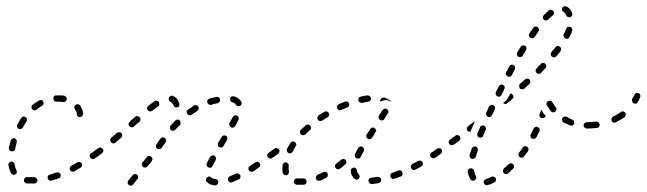

<svg xmlns="http://www.w3.org/2000/svg" viewBox="-20 -568 2048 608"><path d="M89 13Q91 13 93 12Q95 11 96 10Q97 8 98 6Q99 4 99 2Q98 -2 95 -4Q92 -7 88 -7Q79 -7 69 -7Q68 -7 67 -7Q65 -7 63 -7Q61 -6 59 -5Q58 -4 57 -2Q56 0 56 2Q56 4 56 6Q57 8 58 9Q60 11 61 12Q63 13 65 13Q67 13 69 13Q79 13 89 13ZM171 -8Q173 -12 172 -16Q171 -18 170 -19Q168 -21 167 -22Q165 -22 163 -22Q161 -23 159 -22Q148 -18 138 -15Q136 -15 135 -14Q133 -12 132 -11Q131 -9 131 -7Q130 -5 131 -3Q132 1 136 3Q139 5 143 4Q154 1 166 -3Q170 -4 171 -8ZM17 -17Q19 -16 21 -15Q22 -14 24 -14Q26 -15 28 -16Q32 -17 33 -21Q34 -25 32 -29Q28 -37 26 -48Q26 -52 22 -54Q19 -57 15 -56Q13 -56 11 -54Q10 -53 8 -52Q7 -50 7 -48Q6 -46 7 -44Q9 -31 15 -20Q16 -18 17 -17ZM238 -39Q239 -41 240 -43Q240 -45 240 -47Q240 -49 239 -50Q238 -52 236 -53Q235 -55 233 -55Q231 -55 229 -55Q227 -55 225 -54Q215 -48 206 -43Q202 -41 201 -37Q200 -33 202 -29Q203 -28 204 -26Q206 -25 208 -25Q209 -24 211 -24Q213 -24 215 -25Q225 -31 235 -37Q237 -38 238 -39ZM288 -75Q289 -79 286 -83Q285 -84 283 -85Q282 -87 280 -87Q278 -87 276 -87Q274 -86 272 -85L268 -83Q265 -80 264 -76Q264 -72 266 -69Q267 -67 269 -66Q271 -65 273 -64Q275 -64 276 -65Q278 -65 280 -66L284 -69Q287 -71 288 -75ZM10 -93Q12 -89 16 -89Q18 -88 20 -89Q22 -89 24 -90Q26 -91 27 -93Q28 -95 28 -97Q30 -107 33 -118Q34 -122 32 -125Q30 -129 26 -130Q25 -131 23 -131Q21 -130 19 -129Q17 -128 16 -127Q15 -125 14 -123Q11 -112 8 -100Q8 -96 10 -93ZM34 -166Q35 -162 39 -160Q41 -160 43 -159Q45 -159 47 -160Q49 -160 50 -162Q52 -163 53 -165Q58 -175 64 -183Q65 -185 65 -187Q66 -189 65 -191Q65 -193 64 -195Q62 -196 61 -197Q59 -198 57 -199Q55 -199 53 -199Q51 -198 50 -197Q48 -196 47 -194Q41 -185 35 -174Q33 -170 34 -166ZM234 -234Q231 -237 227 -238Q223 -239 220 -236Q216 -234 215 -230Q215 -226 217 -222Q220 -218 222 -213Q223 -210 223 -207Q223 -203 226 -200Q229 -197 233 -197Q237 -197 240 -200Q243 -203 243 -207Q243 -213 241 -220Q238 -227 234 -234ZM80 -230Q79 -225 82 -222Q83 -221 85 -220Q87 -219 89 -219Q91 -218 93 -219Q95 -220 96 -221Q104 -228 113 -233Q117 -235 118 -239Q119 -243 117 -246Q116 -248 115 -249Q113 -251 111 -251Q109 -252 107 -251Q105 -251 104 -250Q93 -244 83 -236Q80 -234 80 -230ZM158 -266Q156 -266 154 -265Q153 -264 151 -263Q150 -261 149 -259Q149 -257 149 -255Q149 -251 152 -248Q155 -246 159 -246Q163 -246 168 -246Q174 -246 180 -245Q184 -244 187 -247Q191 -249 191 -253Q192 -255 191 -257Q191 -259 190 -261Q188 -262 187 -263Q185 -264 183 -265Q176 -266 168 -266Q163 -266 158 -266Z M417 -4Q418 -6 417 -8Q417 -10 416 -12Q415 -13 414 -15Q410 -17 406 -17Q402 -16 400 -13L386 4Q384 7 384 11Q385 15 388 18Q391 20 395 20Q399 19 402 16L415 -1Q417 -2 417 -4ZM668 16Q671 14 671 10Q671 8 671 6Q670 4 669 2Q667 1 666 0Q664 -1 662 -1Q653 -2 649 -6Q647 -7 645 -8Q644 -9 642 -9Q640 -9 638 -8Q636 -7 635 -6Q632 -3 632 1Q632 6 635 8Q644 18 661 19Q665 19 668 16ZM741 -5Q742 -9 741 -13Q740 -15 738 -16Q737 -17 735 -18Q733 -19 731 -19Q729 -19 727 -18Q717 -13 708 -10Q704 -8 703 -5Q701 -1 702 3Q703 5 704 6Q706 8 707 9Q709 10 711 10Q713 10 715 9Q725 5 736 0Q740 -1 741 -5ZM803 -40Q804 -42 804 -44Q805 -46 804 -48Q804 -50 803 -51Q800 -55 796 -56Q792 -56 789 -54Q779 -48 771 -42Q769 -41 768 -40Q767 -38 767 -36Q766 -34 767 -32Q767 -30 768 -29Q770 -25 774 -24Q778 -23 782 -25Q791 -31 800 -38Q802 -39 803 -40ZM634 -47Q634 -45 635 -43Q635 -41 637 -40Q638 -38 640 -38Q644 -36 648 -37Q651 -39 653 -42Q657 -50 663 -61Q664 -63 664 -65Q664 -67 664 -69Q663 -71 662 -72Q660 -74 659 -75Q655 -77 651 -75Q647 -74 645 -71Q639 -60 635 -51Q634 -49 634 -47ZM457 -53 461 -58Q462 -60 462 -62Q463 -64 463 -66Q462 -68 461 -69Q460 -71 459 -72Q455 -75 451 -74Q447 -74 445 -70L441 -66L431 -53Q429 -50 429 -46Q430 -42 433 -39Q435 -38 437 -38Q439 -37 441 -37Q443 -38 444 -39Q446 -40 447 -41ZM848 -75Q849 -79 846 -83Q845 -84 843 -85Q842 -87 840 -87Q838 -87 836 -87Q834 -86 832 -85L831 -84Q827 -82 826 -77Q826 -73 828 -70Q829 -68 831 -67Q833 -66 835 -66Q837 -66 839 -66Q841 -67 842 -68L844 -69Q847 -71 848 -75ZM307 -89Q308 -93 305 -97Q303 -100 299 -101Q294 -101 291 -99Q282 -92 272 -85Q269 -83 268 -79Q267 -75 270 -71Q271 -70 273 -69Q274 -68 276 -67Q278 -67 280 -67Q282 -68 284 -69Q293 -75 303 -83Q306 -85 307 -89ZM499 -110 504 -117Q505 -119 506 -121Q506 -123 506 -125Q505 -127 504 -129Q503 -130 502 -131Q498 -134 494 -133Q490 -132 488 -129L483 -122Q480 -117 475 -111Q473 -108 474 -104Q474 -100 478 -97Q481 -95 485 -96Q489 -96 492 -100Q496 -106 499 -110ZM678 -128 671 -116Q670 -114 670 -112Q669 -110 670 -108Q670 -106 671 -105Q673 -103 674 -102Q678 -100 682 -101Q686 -102 688 -106L695 -118L699 -124Q701 -128 700 -132Q699 -136 695 -138Q694 -139 692 -139Q690 -139 688 -139Q686 -138 684 -137Q683 -136 682 -134ZM366 -135Q367 -137 367 -139Q367 -141 367 -142Q366 -144 365 -146Q362 -149 358 -149Q354 -150 350 -147Q341 -139 333 -132Q329 -129 329 -125Q329 -121 331 -118Q333 -116 334 -115Q336 -114 338 -114Q340 -114 342 -115Q344 -115 345 -116Q354 -124 364 -132Q365 -133 366 -135ZM552 -179Q552 -184 549 -187Q548 -188 546 -189Q544 -189 542 -189Q540 -189 539 -189Q537 -188 535 -186Q528 -179 520 -170Q518 -167 518 -163Q518 -159 521 -156Q523 -155 525 -154Q526 -154 528 -154Q530 -154 532 -155Q534 -156 535 -157Q542 -165 550 -172Q552 -175 552 -179ZM706 -175Q706 -173 706 -171Q707 -169 708 -168Q709 -166 711 -165Q715 -163 719 -164Q723 -166 725 -169Q731 -180 735 -188Q737 -192 736 -196Q734 -200 731 -202Q727 -204 723 -202Q719 -201 717 -197Q713 -189 707 -179Q706 -177 706 -175ZM408 -171 422 -183Q425 -186 425 -190Q425 -194 422 -197Q420 -200 415 -200Q411 -201 408 -198L394 -186L391 -182Q387 -179 387 -175Q387 -171 390 -168Q391 -167 393 -166Q395 -165 397 -165Q399 -165 401 -165Q402 -166 404 -167ZM607 -219Q609 -221 609 -223Q610 -224 609 -226Q609 -228 608 -230Q606 -234 602 -235Q598 -236 594 -234Q585 -228 576 -221Q572 -219 571 -215Q571 -211 573 -207Q576 -204 580 -203Q584 -203 587 -205Q596 -211 604 -216Q606 -217 607 -219ZM484 -237Q485 -241 483 -245Q481 -248 476 -249Q472 -250 469 -247Q460 -241 450 -233Q446 -230 446 -226Q445 -222 448 -219Q450 -216 455 -215Q459 -215 462 -217Q472 -225 480 -231Q484 -233 484 -237ZM534 -229Q537 -227 541 -228Q543 -228 545 -229Q546 -231 547 -232Q548 -234 548 -236Q549 -238 548 -240Q546 -248 541 -254Q536 -261 527 -264Q526 -265 524 -265Q522 -265 520 -264Q518 -263 517 -262Q515 -260 515 -258Q513 -254 515 -251Q516 -247 520 -245Q526 -243 529 -235Q530 -231 534 -229ZM733 -232Q737 -231 741 -233Q742 -234 743 -235Q745 -237 745 -239Q746 -241 745 -243Q745 -245 744 -246Q740 -253 734 -257Q728 -261 721 -263Q717 -264 713 -262Q710 -260 709 -256Q708 -252 710 -248Q712 -245 716 -244Q724 -242 727 -236Q729 -233 733 -232ZM675 -246Q678 -249 677 -253Q676 -257 673 -260Q669 -262 665 -261Q654 -259 643 -256Q639 -254 637 -251Q635 -247 637 -243Q637 -241 639 -240Q640 -238 642 -237Q643 -236 645 -236Q647 -236 649 -236Q659 -240 669 -241Q673 -242 675 -246Z M942 17Q944 17 945 16Q947 15 949 14Q950 12 950 10Q951 8 951 6Q951 4 950 3Q949 1 948 -1Q946 -2 944 -2Q942 -3 940 -3Q936 -3 933 -3Q927 -3 921 -3Q920 -3 918 -3Q916 -2 914 -1Q913 0 912 2Q911 4 910 6Q910 10 913 13Q915 16 919 17Q925 17 933 17Q937 17 942 17ZM1185 8Q1188 5 1187 0Q1187 -1 1186 -3Q1184 -5 1183 -6Q1181 -7 1179 -8Q1177 -8 1175 -8Q1165 -6 1156 -5Q1154 -5 1152 -5Q1151 -4 1149 -2Q1148 -1 1147 1Q1147 3 1147 5Q1147 9 1150 12Q1153 15 1157 15Q1167 14 1179 12Q1183 11 1185 8ZM1018 -11Q1019 -15 1017 -19Q1016 -21 1015 -22Q1013 -23 1011 -24Q1009 -24 1007 -24Q1005 -24 1004 -23Q995 -18 986 -15Q984 -14 983 -12Q981 -11 981 -9Q980 -7 980 -5Q980 -3 981 -1Q982 2 986 4Q990 5 994 4Q1003 0 1013 -5Q1017 -7 1018 -11ZM1102 -2Q1104 -1 1106 0Q1107 1 1109 1Q1111 1 1113 0Q1115 -1 1116 -2Q1119 -5 1119 -9Q1119 -13 1116 -16Q1111 -21 1110 -29Q1110 -33 1107 -35Q1103 -38 1099 -37Q1097 -37 1096 -36Q1094 -35 1093 -34Q1091 -32 1091 -30Q1090 -28 1091 -26Q1091 -19 1094 -13Q1097 -7 1102 -2ZM1252 -11Q1254 -13 1254 -15Q1255 -16 1255 -18Q1255 -20 1254 -22Q1253 -26 1249 -28Q1245 -29 1241 -28Q1232 -24 1223 -21Q1221 -20 1219 -19Q1218 -17 1217 -15Q1216 -14 1216 -12Q1216 -10 1216 -8Q1218 -4 1222 -2Q1225 0 1229 -2Q1239 -5 1249 -9Q1251 -10 1252 -11ZM875 -22Q876 -17 879 -15Q882 -13 887 -13Q891 -14 893 -17Q895 -21 895 -25Q894 -29 894 -34Q894 -39 894 -43Q895 -47 892 -50Q889 -53 885 -54Q881 -54 878 -51Q875 -49 875 -45Q874 -39 874 -34Q874 -27 875 -22ZM1317 -43Q1318 -45 1319 -47Q1319 -49 1319 -51Q1319 -53 1318 -55Q1316 -58 1312 -59Q1308 -60 1304 -58Q1295 -53 1286 -49Q1285 -48 1283 -46Q1282 -45 1281 -43Q1281 -41 1281 -39Q1281 -37 1282 -35Q1284 -32 1288 -30Q1292 -29 1296 -31Q1305 -36 1314 -41Q1316 -42 1317 -43ZM1077 -54Q1077 -58 1075 -61Q1072 -64 1068 -65Q1064 -65 1060 -62Q1053 -56 1045 -50Q1041 -47 1041 -43Q1040 -39 1043 -36Q1044 -34 1046 -33Q1048 -32 1049 -32Q1051 -32 1053 -32Q1055 -33 1057 -34Q1065 -40 1073 -47Q1077 -50 1077 -54ZM1104 -72Q1105 -68 1109 -67Q1111 -66 1113 -66Q1115 -66 1117 -66Q1118 -67 1120 -68Q1121 -70 1122 -71Q1126 -80 1132 -89Q1134 -93 1133 -97Q1131 -101 1128 -103Q1124 -105 1120 -104Q1116 -102 1114 -99Q1109 -89 1104 -80Q1103 -76 1104 -72ZM1361 -72Q1362 -73 1363 -75Q1363 -77 1363 -79Q1362 -81 1361 -83Q1359 -86 1355 -87Q1351 -88 1347 -85H1346Q1345 -83 1344 -82Q1343 -80 1342 -78Q1342 -76 1342 -74Q1343 -72 1344 -71Q1346 -67 1350 -67Q1354 -66 1358 -68L1359 -69Q1360 -70 1361 -72ZM865 -88Q865 -92 863 -95Q860 -99 856 -99Q852 -100 849 -97Q839 -90 832 -85Q831 -84 830 -82Q829 -81 828 -79Q828 -77 828 -75Q829 -73 830 -71Q831 -70 833 -69Q834 -68 836 -67Q838 -67 840 -67Q842 -68 844 -69Q851 -74 861 -81Q864 -84 865 -88ZM889 -89Q890 -85 894 -83Q897 -81 901 -83Q905 -84 907 -88Q911 -96 916 -105Q919 -108 918 -112Q917 -116 913 -119Q910 -121 906 -120Q902 -119 900 -116Q894 -106 889 -97Q887 -93 889 -89ZM1140 -135Q1141 -131 1144 -129Q1146 -128 1148 -127Q1150 -127 1152 -127Q1154 -128 1155 -129Q1157 -130 1158 -131L1169 -149Q1172 -152 1171 -156Q1170 -160 1166 -162Q1165 -164 1163 -164Q1161 -164 1159 -164Q1157 -164 1155 -162Q1154 -161 1153 -160L1141 -142Q1139 -139 1140 -135ZM930 -153Q930 -151 930 -149Q930 -147 931 -146Q931 -144 933 -142Q936 -139 940 -140Q944 -140 947 -142Q954 -149 961 -156Q963 -157 964 -159Q965 -161 965 -163Q965 -165 964 -167Q964 -169 962 -170Q959 -173 955 -174Q951 -174 948 -171Q940 -164 933 -157Q931 -155 930 -153ZM985 -196Q984 -192 987 -189Q989 -185 993 -185Q997 -184 1000 -186Q1009 -192 1018 -197Q1021 -199 1022 -203Q1023 -207 1021 -210Q1019 -214 1015 -215Q1011 -216 1007 -214Q998 -208 989 -203Q986 -200 985 -196ZM1179 -198Q1179 -196 1179 -194Q1180 -192 1181 -191Q1182 -189 1183 -188Q1187 -186 1191 -187Q1195 -187 1197 -191Q1203 -200 1208 -209Q1209 -210 1210 -212Q1210 -214 1210 -216Q1209 -218 1208 -220Q1207 -221 1205 -222Q1202 -225 1198 -224Q1194 -223 1191 -219Q1186 -211 1180 -202Q1179 -200 1179 -198ZM1048 -232Q1046 -228 1048 -225Q1050 -221 1054 -219Q1058 -218 1061 -220Q1071 -224 1080 -228Q1084 -229 1085 -233Q1087 -237 1085 -241Q1084 -244 1080 -246Q1076 -248 1072 -246Q1063 -242 1053 -238Q1049 -236 1048 -232ZM1116 -258Q1114 -254 1115 -250Q1115 -248 1116 -246Q1117 -245 1119 -244Q1121 -243 1123 -242Q1125 -242 1126 -242Q1137 -245 1146 -246Q1150 -246 1152 -249Q1155 -252 1155 -257Q1154 -261 1151 -263Q1148 -266 1144 -266Q1134 -265 1122 -262Q1118 -261 1116 -258ZM1190 -258Q1194 -260 1198 -259Q1206 -256 1212 -252Q1215 -250 1217 -249Q1218 -248 1218 -248Q1219 -247 1220 -246H1219Q1214 -249 1208 -250Q1201 -252 1195 -250Q1190 -249 1185 -246Q1184 -247 1184 -249Q1184 -251 1185 -253Q1187 -257 1190 -258Z M1548 8Q1550 6 1550 4Q1551 3 1551 1Q1551 -1 1550 -3Q1548 -7 1544 -8Q1540 -10 1536 -8Q1527 -3 1519 -1Q1517 0 1515 1Q1514 2 1513 4Q1512 6 1512 8Q1512 10 1512 11Q1513 15 1517 17Q1520 20 1524 18Q1534 16 1545 10Q1547 9 1548 8ZM1475 4Q1479 5 1483 3Q1486 1 1488 -3Q1489 -7 1487 -11Q1483 -18 1481 -27Q1481 -29 1480 -31Q1479 -32 1477 -33Q1475 -35 1473 -35Q1471 -35 1469 -35Q1465 -34 1463 -31Q1461 -27 1461 -23Q1464 -11 1469 -1Q1471 3 1475 4ZM1607 -37Q1608 -39 1608 -41Q1608 -43 1607 -44Q1607 -46 1605 -48Q1602 -51 1598 -51Q1594 -51 1591 -48Q1584 -41 1576 -35Q1573 -32 1573 -28Q1572 -24 1575 -20Q1576 -19 1578 -18Q1580 -17 1582 -17Q1584 -17 1586 -17Q1588 -18 1589 -19Q1597 -26 1605 -34Q1606 -35 1607 -37ZM1468 -70Q1470 -66 1474 -65Q1478 -64 1482 -66Q1485 -68 1487 -72Q1489 -81 1493 -91Q1494 -95 1492 -99Q1490 -103 1487 -104Q1485 -105 1483 -104Q1481 -104 1479 -103Q1477 -103 1476 -101Q1475 -100 1474 -98Q1470 -87 1467 -78Q1466 -74 1468 -70ZM1378 -83Q1379 -85 1380 -87Q1380 -89 1380 -91Q1379 -93 1378 -95Q1376 -98 1372 -99Q1368 -99 1364 -97L1347 -85Q1346 -84 1345 -82Q1343 -81 1343 -79Q1343 -77 1343 -75Q1344 -73 1345 -71Q1347 -68 1351 -67Q1355 -66 1359 -69L1376 -81Q1377 -82 1378 -83ZM1653 -93Q1654 -95 1654 -97Q1653 -99 1652 -100Q1651 -102 1649 -103Q1646 -106 1642 -105Q1638 -104 1635 -101Q1630 -92 1624 -85Q1622 -83 1622 -81Q1621 -79 1622 -77Q1622 -75 1623 -73Q1624 -72 1625 -71Q1629 -68 1633 -69Q1637 -69 1639 -72Q1646 -81 1652 -89Q1653 -91 1653 -93ZM1438 -129Q1438 -133 1436 -136Q1435 -138 1433 -139Q1431 -140 1429 -140Q1427 -140 1425 -140Q1423 -140 1422 -138L1405 -126Q1402 -124 1401 -120Q1400 -116 1403 -112Q1405 -109 1409 -108Q1414 -108 1417 -110L1434 -122Q1437 -125 1438 -129ZM1689 -156Q1689 -158 1689 -160Q1688 -162 1686 -163Q1685 -165 1683 -166Q1680 -168 1676 -166Q1672 -165 1670 -161Q1666 -152 1661 -143Q1660 -141 1660 -139Q1660 -137 1660 -135Q1661 -133 1662 -132Q1663 -130 1665 -129Q1669 -128 1673 -129Q1677 -130 1679 -134Q1684 -143 1688 -152Q1689 -154 1689 -156ZM1492 -138Q1493 -134 1497 -133Q1501 -131 1505 -133Q1509 -134 1510 -138L1518 -157Q1520 -161 1518 -165Q1516 -169 1513 -170Q1509 -172 1505 -170Q1501 -169 1500 -165L1492 -146Q1490 -142 1492 -138ZM1485 -183Q1483 -183 1482 -182Q1480 -182 1479 -181L1462 -168Q1459 -166 1458 -162Q1458 -158 1460 -154Q1461 -153 1463 -152Q1465 -151 1467 -151Q1468 -150 1468 -150Q1469 -150 1470 -151Q1470 -152 1471 -154L1479 -173Q1481 -179 1485 -183ZM1846 -164Q1849 -167 1849 -171Q1849 -173 1848 -175Q1848 -177 1846 -178Q1845 -179 1843 -180Q1841 -181 1839 -181H1838Q1834 -181 1831 -178Q1828 -175 1828 -171Q1828 -169 1829 -167Q1830 -165 1831 -164Q1832 -163 1834 -162Q1836 -161 1838 -161H1839Q1843 -161 1846 -164ZM1793 -171Q1796 -173 1798 -176Q1799 -180 1798 -184Q1796 -188 1792 -189Q1783 -193 1775 -198Q1773 -199 1771 -199Q1769 -199 1768 -199Q1766 -198 1764 -197Q1762 -196 1761 -194Q1759 -190 1760 -186Q1761 -182 1765 -180Q1775 -175 1785 -171Q1789 -169 1793 -171ZM1706 -197Q1704 -195 1703 -195Q1701 -194 1699 -194Q1697 -193 1695 -194Q1691 -195 1689 -199Q1687 -203 1689 -207Q1691 -214 1694 -221Q1699 -211 1707 -202Q1707 -201 1708 -201Q1708 -201 1708 -200Q1707 -198 1706 -197ZM1520 -204Q1521 -200 1525 -198Q1529 -196 1532 -198Q1536 -199 1538 -203L1547 -222Q1548 -226 1547 -230Q1545 -233 1542 -235Q1538 -237 1534 -235Q1530 -234 1528 -230L1520 -211Q1518 -208 1520 -204ZM1727 -213Q1729 -213 1731 -212Q1733 -212 1735 -213Q1737 -213 1738 -214Q1742 -217 1742 -221Q1743 -225 1740 -228Q1734 -236 1729 -244Q1728 -246 1727 -247Q1725 -248 1723 -249Q1721 -249 1719 -249Q1717 -249 1716 -248Q1712 -246 1711 -242Q1710 -238 1712 -234Q1718 -225 1724 -216Q1726 -214 1727 -213ZM1596 -249 1602 -254Q1605 -257 1606 -261Q1606 -265 1603 -268Q1602 -270 1600 -271Q1598 -272 1596 -272L1588 -257Q1586 -252 1581 -248Q1577 -244 1573 -242Q1575 -239 1579 -239Q1583 -238 1586 -241ZM1550 -269Q1551 -265 1555 -263Q1557 -262 1559 -262Q1561 -262 1563 -262Q1564 -263 1566 -264Q1567 -265 1568 -267L1577 -286Q1579 -289 1578 -293Q1577 -297 1573 -299Q1571 -300 1569 -300Q1567 -300 1565 -300Q1563 -299 1562 -298Q1560 -296 1560 -295L1550 -276Q1549 -272 1550 -269ZM1659 -309Q1659 -313 1657 -316Q1654 -319 1650 -319Q1645 -319 1642 -316L1627 -303Q1624 -300 1624 -296Q1624 -292 1626 -288Q1629 -285 1633 -285Q1638 -285 1641 -288L1656 -302Q1659 -304 1659 -309ZM1582 -336Q1582 -334 1582 -332Q1583 -330 1584 -329Q1585 -327 1587 -326Q1591 -324 1595 -325Q1599 -327 1601 -330L1610 -348Q1612 -352 1611 -356Q1610 -360 1606 -362Q1603 -364 1599 -363Q1595 -362 1593 -358L1583 -340Q1582 -338 1582 -336ZM1710 -359Q1710 -363 1707 -366Q1704 -369 1700 -369Q1696 -369 1693 -366Q1686 -358 1679 -351Q1676 -348 1676 -344Q1676 -340 1679 -337Q1682 -334 1686 -334Q1690 -334 1693 -337Q1700 -344 1707 -352Q1710 -355 1710 -359ZM1757 -414Q1756 -418 1753 -420Q1750 -423 1745 -422Q1741 -422 1739 -418Q1733 -411 1726 -403Q1724 -399 1724 -395Q1724 -391 1728 -389Q1731 -386 1735 -386Q1739 -387 1742 -390Q1749 -398 1755 -406Q1757 -410 1757 -414ZM1617 -395Q1618 -391 1622 -388Q1625 -386 1629 -387Q1633 -388 1635 -392L1646 -410Q1648 -413 1647 -417Q1646 -421 1643 -423Q1639 -425 1635 -424Q1631 -423 1629 -420L1618 -402Q1616 -399 1617 -395ZM1791 -478Q1790 -482 1786 -483Q1782 -484 1778 -483Q1774 -481 1773 -477Q1770 -469 1765 -459Q1763 -456 1765 -452Q1766 -448 1770 -446Q1773 -444 1777 -445Q1781 -446 1783 -450Q1789 -461 1792 -470Q1793 -474 1791 -478ZM1655 -455Q1656 -451 1659 -449Q1663 -447 1667 -447Q1671 -448 1673 -451Q1679 -460 1685 -468Q1687 -471 1687 -475Q1686 -479 1683 -482Q1679 -484 1675 -484Q1671 -483 1669 -480Q1663 -472 1657 -463Q1654 -459 1655 -455ZM1700 -517Q1699 -515 1699 -513Q1699 -511 1700 -509Q1701 -507 1702 -506Q1705 -503 1709 -503Q1713 -503 1716 -506Q1724 -514 1730 -519Q1732 -521 1733 -522Q1734 -524 1734 -526Q1734 -528 1734 -530Q1733 -532 1732 -533Q1729 -537 1725 -537Q1721 -537 1718 -535Q1710 -528 1702 -520Q1700 -518 1700 -517ZM1775 -547Q1771 -549 1767 -548Q1763 -547 1761 -544Q1759 -540 1760 -536Q1761 -532 1765 -530Q1770 -527 1773 -519Q1775 -515 1779 -514Q1783 -512 1787 -514Q1790 -516 1792 -519Q1793 -523 1792 -527Q1789 -534 1785 -539Q1780 -544 1775 -547Z M1874 -164Q1876 -165 1877 -167Q1878 -168 1879 -170Q1879 -172 1879 -174Q1878 -178 1875 -181Q1872 -183 1868 -183Q1854 -181 1839 -181Q1835 -181 1832 -178Q1829 -175 1829 -171Q1829 -169 1830 -167Q1830 -165 1832 -164Q1833 -163 1835 -162Q1837 -161 1839 -161Q1855 -161 1870 -163Q1872 -163 1874 -164ZM1961 -204Q1962 -208 1960 -211Q1957 -215 1953 -215Q1949 -216 1946 -213Q1934 -205 1922 -199Q1918 -197 1917 -193Q1915 -189 1917 -185Q1918 -184 1919 -182Q1921 -181 1923 -180Q1925 -180 1927 -180Q1929 -180 1930 -181Q1945 -188 1958 -197Q1961 -200 1961 -204ZM2007 -268Q2006 -272 2002 -273Q2000 -274 1998 -274Q1996 -274 1994 -273Q1992 -272 1991 -271Q1989 -270 1989 -268Q1986 -261 1982 -255Q1980 -251 1982 -247Q1983 -243 1986 -241Q1990 -239 1994 -240Q1998 -241 2000 -245Q2004 -252 2007 -260Q2009 -264 2007 -268Z"/></svg>

Font: FRB American Cursive Dashed Light
Style: Italic
Weight: 300
Italic angle: -25°
Version: Version 2.0;Modular Font Editor K font №1